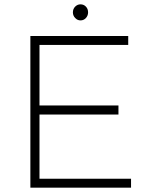

<svg xmlns="http://www.w3.org/2000/svg" viewBox="-20 -865 686 885"><path d="M120 -699H571V-658H162V-379H526V-337H162V-41H584V0H120ZM386 -808Q386 -793 376 -782Q366 -771 351 -771Q337 -771 326.5 -782Q316 -793 316 -808Q316 -824 326.5 -834.5Q337 -845 351 -845Q366 -845 376 -834.5Q386 -824 386 -808Z"/></svg>

Font: Argentum Sans ExtraLight
Style: Regular
Weight: 275
Designer: Julieta Ulanovsky (Modified by Cristiano Sobral)
Foundry: Julieta Ulanovsky
Version: Version 1.000; ttfautohint (v1.5.65-e2d9)